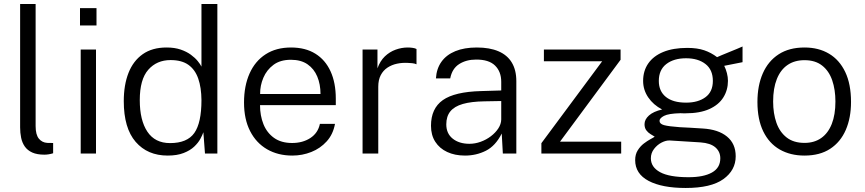

<svg xmlns="http://www.w3.org/2000/svg" viewBox="-20 -763 4296 954"><path d="M201 5.5Q164 5.5 140.2 -5.2Q116.5 -16 103.2 -35Q90 -54 85 -78.5Q80 -103 80 -130V-743H157V-136.5Q157 -94 173 -74.2Q189 -54.5 215 -53L244 -52.5V-1.5Q233 2 221.5 3.8Q210 5.5 201 5.5Z M457 -517V0H381V-517ZM459.5 -722.5V-636.5H377.5V-722.5Z M813 10Q713 10 654 -58.2Q595 -126.5 595 -260.5Q595 -341 618.5 -400.8Q642 -460.5 689.2 -493.8Q736.5 -527 807.5 -527Q847.5 -527 877.5 -516.8Q907.5 -506.5 928.5 -491Q949.5 -475.5 962.5 -459.5Q975.5 -443.5 981 -432V-743H1060V0H998.5L990.5 -106Q986 -92.5 975.5 -73Q965 -53.5 945 -34.5Q925 -15.5 892.5 -2.8Q860 10 813 10ZM825 -52Q910 -52 945.5 -102.2Q981 -152.5 981 -265.5Q980.5 -328 965 -372.5Q949.5 -417 916.2 -440.8Q883 -464.5 827.5 -464.5Q759 -464.5 716.8 -416.5Q674.5 -368.5 674.5 -265.5Q674.5 -165.5 712.2 -108.8Q750 -52 825 -52Z M1272 -240.5Q1272 -188.5 1289 -146Q1306 -103.5 1341.5 -78Q1377 -52.5 1431.5 -52.5Q1484 -52.5 1522 -77.2Q1560 -102 1569.5 -147.5H1644.5Q1635 -95.5 1603.2 -60.5Q1571.5 -25.5 1526.8 -7.8Q1482 10 1432.5 10Q1361.5 10 1307.2 -21.2Q1253 -52.5 1222.8 -111.5Q1192.5 -170.5 1192.5 -253.5Q1192.5 -336 1220 -397.8Q1247.5 -459.5 1299.8 -493.2Q1352 -527 1426 -527Q1497.5 -527 1547 -496.2Q1596.5 -465.5 1622.5 -408.5Q1648.5 -351.5 1648.5 -272.5V-240.5ZM1272.5 -296H1572.5Q1572.5 -344 1556.5 -382.5Q1540.5 -421 1508 -443.5Q1475.5 -466 1425.5 -466Q1372.5 -466 1338.8 -440.8Q1305 -415.5 1288.5 -376.5Q1272 -337.5 1272.5 -296Z M1781.5 0V-517H1855.5V-423.5Q1868.5 -460 1892.2 -482.8Q1916 -505.5 1945.8 -516.2Q1975.5 -527 2006 -527Q2018.5 -527 2030.5 -525.2Q2042.5 -523.5 2049.5 -519.5V-443.5Q2041.5 -447.5 2028.2 -449Q2015 -450.5 2006 -450.5Q1978.5 -452 1952.5 -446.5Q1926.5 -441 1905.2 -427Q1884 -413 1871.8 -389.5Q1859.5 -366 1859.5 -332V0Z M2290.5 10Q2240 10 2202 -7.8Q2164 -25.5 2142.8 -58.5Q2121.5 -91.5 2121.5 -138Q2121.5 -224 2180.2 -265.5Q2239 -307 2370.5 -310.5L2470.5 -313.5V-356.5Q2470.5 -407 2439.8 -437.2Q2409 -467.5 2345 -467Q2297 -467 2261.8 -444.8Q2226.5 -422.5 2217 -373.5H2146Q2149 -422 2173.5 -456.2Q2198 -490.5 2242.5 -508.8Q2287 -527 2349 -527Q2413 -527 2456.8 -508.2Q2500.5 -489.5 2523 -452.2Q2545.5 -415 2545.5 -360V0H2478.5L2473 -99.5Q2442 -38 2394.2 -14Q2346.5 10 2290.5 10ZM2312.5 -48.5Q2340.5 -48.5 2368.2 -58.5Q2396 -68.5 2419 -86Q2442 -103.5 2456 -125Q2470 -146.5 2470.5 -169V-261L2387 -259.5Q2321.5 -258.5 2279.8 -246.5Q2238 -234.5 2217.8 -209.8Q2197.5 -185 2197.5 -145Q2197.5 -99.5 2229.5 -74Q2261.5 -48.5 2312.5 -48.5Z M2670 0V-51.5L2972 -458.5H2682.5V-517H3063.5V-466L2762.5 -59H3066.5V0Z M3387 171Q3269.5 171 3202.8 135.8Q3136 100.5 3136 32.5Q3136 4 3148.8 -16.2Q3161.5 -36.5 3179.2 -50Q3197 -63.5 3212.5 -71.8Q3228 -80 3233 -84Q3224 -89.5 3212 -96.8Q3200 -104 3191.2 -115.8Q3182.5 -127.5 3182.5 -146Q3182.5 -169.5 3204.5 -189.2Q3226.5 -209 3270 -219Q3226 -242 3200.8 -279.2Q3175.5 -316.5 3175.5 -361Q3175.5 -411 3201.2 -448Q3227 -485 3276 -505Q3325 -525 3395 -525Q3444.5 -525 3479 -513.2Q3513.5 -501.5 3543 -479Q3550.5 -482.5 3567.2 -489.5Q3584 -496.5 3604.5 -504.8Q3625 -513 3642.8 -520.5Q3660.5 -528 3669.5 -532V-454L3578.5 -436Q3587 -419 3592 -399.2Q3597 -379.5 3597 -361.5Q3597 -315.5 3574 -278.8Q3551 -242 3504.2 -221Q3457.5 -200 3386.5 -200Q3381.5 -200 3374 -200Q3366.5 -200 3361 -200.5Q3301.5 -199 3279.2 -187.2Q3257 -175.5 3257 -162.5Q3257 -147.5 3279.5 -141.2Q3302 -135 3358 -131Q3378.5 -130 3407.2 -128.5Q3436 -127 3471.5 -124.5Q3549 -120 3592.2 -84.5Q3635.5 -49 3635.5 13.5Q3635.5 83 3574.2 127Q3513 171 3387 171ZM3401.5 117.5Q3476 117.5 3517.5 94.2Q3559 71 3559 23.5Q3559 -9.5 3534.5 -30.8Q3510 -52 3460.5 -55.5L3308 -65Q3289.5 -66 3267.5 -54.8Q3245.5 -43.5 3229.8 -23Q3214 -2.5 3214 23.5Q3214 67.5 3259.8 92.5Q3305.5 117.5 3401.5 117.5ZM3389 -253Q3448.5 -253 3485.2 -280Q3522 -307 3522 -361Q3522 -416.5 3485.2 -445Q3448.5 -473.5 3389 -473.5Q3328 -473.5 3290.8 -444.8Q3253.5 -416 3253.5 -361Q3253.5 -309.5 3288.8 -281.2Q3324 -253 3389 -253Z M3977 10Q3907 10 3854.2 -20.2Q3801.5 -50.5 3772.5 -110Q3743.5 -169.5 3743.5 -256.5Q3743.5 -337.5 3770.2 -398.5Q3797 -459.5 3849 -493.2Q3901 -527 3977.5 -527Q4047.5 -527 4099.2 -496.2Q4151 -465.5 4179.8 -405.2Q4208.5 -345 4208.5 -256.5Q4208.5 -177.5 4182.5 -117.5Q4156.5 -57.5 4105.2 -23.8Q4054 10 3977 10ZM3977.5 -53Q4026 -53 4060.2 -77Q4094.5 -101 4112.8 -147Q4131 -193 4131 -258.5Q4131 -317.5 4115 -364Q4099 -410.5 4065 -437.2Q4031 -464 3977.5 -464Q3928 -464 3893.2 -440.2Q3858.5 -416.5 3840 -370.5Q3821.5 -324.5 3821.5 -258.5Q3821.5 -199.5 3837.8 -153.2Q3854 -107 3888.5 -80Q3923 -53 3977.5 -53Z"/></svg>

Font: Public Sans Light
Style: Regular
Weight: 300
Designer: The Public Sans Project Authors: Dan O. Williams and USWDS (Libre Franklin designed by Pablo Impallari and Rodrigo Fuenz
Version: Version 1.007